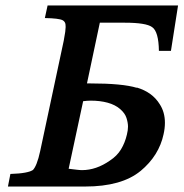

<svg xmlns="http://www.w3.org/2000/svg" viewBox="-20 -682 671 702"><path d="M631 -662 605 -496H561Q560 -567 536 -583Q525 -591 500 -595Q475 -599 437 -599H345L298 -377H309Q428 -377 480 -361V-362Q537 -345 564 -301Q583 -272 583 -233Q583 -213 578 -191Q570 -153 549 -119Q528 -85 493 -56L494 -57Q425 0 291 0H9L18 -46Q52 -47 72.5 -51Q93 -55 99 -60V-59Q115 -74 127 -130L213 -533Q217 -554 218.5 -565.5Q220 -577 220 -583Q220 -587 219.5 -592.5Q219 -598 216 -602Q213 -606 209 -608Q196 -615 144 -616L154 -662ZM231 -65Q248 -63 260 -61.5Q272 -60 280 -60Q332 -60 382 -95Q408 -112 422.5 -136Q437 -160 444 -190Q448 -206 448 -219Q448 -233 442.5 -250.5Q437 -268 419 -283.5Q401 -299 373.5 -306.5Q346 -314 312 -314Q305 -314 298.5 -313.5Q292 -313 284 -312Z"/></svg>

Font: New Athena Unicode
Style: Bold Italic
Weight: 700
Designer: J. Rusten 1997; rev. by R. Hancock 2001, 2002, rev. by D. Mastronarde 2002-2021
Foundry: Society for Classical Studies (formerly American Philological Association)
Version: Version 5.008